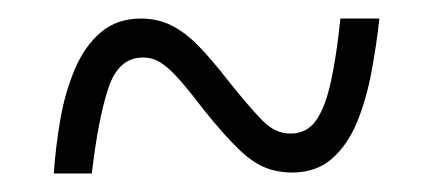

<svg xmlns="http://www.w3.org/2000/svg" viewBox="-20 -460 465 207"><path d="M38 -273Q40 -302 45 -331Q50 -360 60.5 -385Q71 -410 88.5 -425Q106 -440 132 -440Q150 -440 165 -432.5Q180 -425 194.5 -410Q209 -395 226 -373Q250 -343 263.5 -329.5Q277 -316 293 -316Q311 -316 321 -330.5Q331 -345 337 -373Q343 -401 347 -440H389Q386 -412 380.5 -382.5Q375 -353 365 -328.5Q355 -304 338 -289Q321 -274 295 -274Q279 -274 265.5 -279.5Q252 -285 237 -299.5Q222 -314 201 -340Q185 -361 174 -373.5Q163 -386 154 -392Q145 -398 134 -398Q108 -398 97 -365.5Q86 -333 79 -273Z"/></svg>

Font: Noto Serif Khmer ExtraCondensed Light
Style: Regular
Weight: 300
Width: 2
Designer: Danh Hong and the Monotype Design Team
Foundry: Monotype Imaging Inc.
Version: Version 2.004